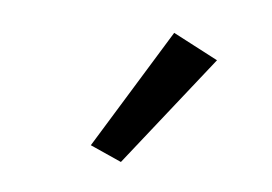

<svg xmlns="http://www.w3.org/2000/svg" viewBox="-27 16 292 206"><g transform="rotate(5 118.5 119.5)"><path d="M108.9 190.9 75.2 175.8 153.8 47.9 202.1 73.2Z"/></g></svg>

Font: LT Hoop Light
Style: Regular
Weight: 300
Designer: Daniel Lyons
Foundry: LyonsType
Version: Version 1.000